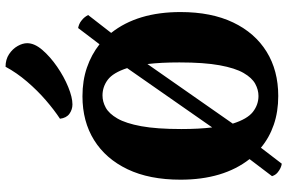

<svg xmlns="http://www.w3.org/2000/svg" viewBox="-196 -838 1060 709"><g transform="rotate(-90 334.5 -484.0)"><path d="M84 26Q68 24 52 11Q46 6 43 1Q40 -4 38 -10L101 -93Q25 -190 25 -348Q25 -463 63.5 -543.5Q102 -624 171 -667Q240 -710 333 -710Q391 -710 439 -693.5Q487 -677 525 -647L585 -726Q591 -725 598.5 -722Q606 -719 612 -714Q620 -708 625 -701.5Q630 -695 633 -689L567 -604Q644 -507 644 -348Q644 -234 605.5 -153.5Q567 -73 497.5 -30Q428 13 334 13Q276 13 228 -3.5Q180 -20 143 -51ZM212 -345Q212 -280 218 -231L437 -545Q420 -597 394 -616.5Q368 -636 336 -636Q313 -636 291 -624Q269 -612 251 -581Q233 -550 222.5 -493Q212 -436 212 -345ZM334 -60Q357 -60 379 -72Q401 -84 419 -115Q437 -146 447.5 -203.5Q458 -261 458 -352Q458 -420 452 -470L232 -155Q249 -101 275.5 -80.5Q302 -60 334 -60ZM303 -747Q284 -747 268.5 -758Q253 -769 250 -793Q282 -814 318 -845Q354 -876 387 -914.5Q420 -953 442 -994Q469 -994 488.5 -981Q508 -968 518.5 -949.5Q529 -931 529 -914Q529 -887 504 -858Q479 -829 442 -803.5Q405 -778 367 -762.5Q329 -747 303 -747Z"/></g></svg>

Font: Calistoga
Style: Regular
Weight: 400
Designer: Yvonne Schuttler, Eben Sorkin
Foundry: www.sorkintype.com
Version: Version 1.010; ttfautohint (v1.8.4.7-5d5b)